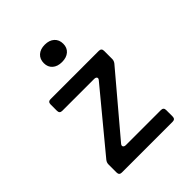

<svg xmlns="http://www.w3.org/2000/svg" viewBox="-216 -905 1032 1032"><g transform="rotate(-45 300.0 -389.5)"><path d="M107 0Q87 0 87 -20V-82Q87 -95 96 -107L369 -437Q378 -447 374 -454Q370 -461 357 -461H115Q95 -461 95 -481V-530Q95 -550 115 -550H482Q502 -550 502 -530V-468Q502 -455 493 -443L215 -114Q206 -104 210 -96.5Q214 -89 227 -89H493Q513 -89 513 -69V-20Q513 0 493 0ZM300 -647Q266 -647 246 -664.5Q226 -682 226 -712Q226 -743 246 -761Q266 -779 300 -779Q334 -779 354 -761Q374 -743 374 -712Q374 -682 354 -664.5Q334 -647 300 -647Z"/></g></svg>

Font: Pitagon Sans Mono Medium
Style: Regular
Weight: 500
Monospace: yes
Designer: Travis Tran
Foundry: Pitagon
Version: Version 1.001; ttfautohint (v1.8.4.7-5d5b);gftools[0.9.26]